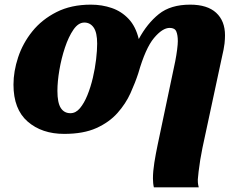

<svg xmlns="http://www.w3.org/2000/svg" viewBox="-20 -566 1033 826"><path d="M642 240Q640 232 639 222Q638 212 638 202Q638 171 644 133.5Q650 96 658 58L734 -303Q739 -329 742 -352.5Q745 -376 745 -389Q745 -415 738.5 -430.5Q732 -446 710 -446Q679 -446 642.5 -402.5Q606 -359 575 -251Q562 -211 541.5 -165.5Q521 -120 485.5 -80Q450 -40 394.5 -15Q339 10 256 10Q160 10 99 -43Q38 -96 38 -202Q38 -259 58 -319.5Q78 -380 119 -431Q160 -482 223 -514Q286 -546 371 -546Q419 -546 461 -531.5Q503 -517 533.5 -484.5Q564 -452 577 -398Q613 -465 663.5 -505.5Q714 -546 798 -546Q872 -546 910 -511Q948 -476 948 -414Q948 -399 946 -379Q944 -359 933 -312L851 70Q846 94 841.5 121.5Q837 149 834.5 171.5Q832 194 831 206Q831 222 832.5 228.5Q834 235 835 240ZM283 -79Q306 -79 324 -100.5Q342 -122 356 -156.5Q370 -191 379.5 -231.5Q389 -272 393.5 -311Q398 -350 398 -378Q398 -426 383 -447.5Q368 -469 343 -469Q317 -469 296 -438.5Q275 -408 259.5 -361.5Q244 -315 235.5 -265Q227 -215 227 -175Q227 -124 241.5 -101.5Q256 -79 283 -79Z"/></svg>

Font: Noto Serif Black
Style: Italic
Weight: 900
Italic angle: -12°
Designer: Monotype Design Team
Foundry: Monotype Imaging Inc.
Version: Version 2.013